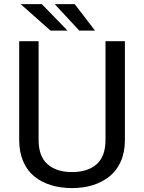

<svg xmlns="http://www.w3.org/2000/svg" viewBox="-20 -913 706 942"><path d="M74.2 -226.1V-710.9H169.4V-226.1Q169.4 -146 213.1 -107.4Q256.8 -68.8 333.5 -68.8Q410.6 -68.8 454.1 -107.4Q497.6 -146 497.6 -226.1V-710.9H592.8V-226.1Q592.8 -167 572.8 -121.3Q552.7 -75.7 517.1 -47.4Q481.4 -19 435.1 -4.6Q388.7 9.8 333.5 9.8Q276.9 9.8 230.2 -4.6Q183.6 -19 148.4 -47.4Q113.3 -75.7 93.8 -121.3Q74.2 -167 74.2 -226.1ZM81.5 -892.6H185.5L311.5 -762.7H228ZM248.5 -892.6H346.7L446.3 -762.7H369.1Z"/></svg>

Font: Bert Sans Medium
Style: Regular
Weight: 500
Designer: Christian Robertson, Adam Twardoch, & Cristiano Sobral
Foundry: Google
Version: Version 12.135;January 10, 2020;FontCreator 12.0.0.2547 64-b